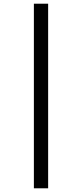

<svg xmlns="http://www.w3.org/2000/svg" viewBox="-20 -852 441 1037"><path d="M163 -832H240V165H163Z"/></svg>

Font: Noto Sans Gurmukhi ExtraCondensed Medium
Style: Regular
Weight: 500
Width: 2
Designer: Jelle Bosma - Monotype Design Team
Foundry: Monotype Imaging Inc.
Version: Version 2.004; ttfautohint (v1.8.4.7-5d5b)